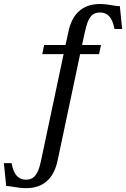

<svg xmlns="http://www.w3.org/2000/svg" viewBox="-134 -747 641 975"><path d="M158.7 67.4Q151.9 99.6 139.2 125.7Q126.5 151.9 106.9 170.2Q87.4 188.5 60.5 198.5Q33.7 208.5 -1.5 208.5Q-17.6 208.5 -31.5 206.8Q-45.4 205.1 -57.6 203.1Q-69.8 201.2 -80.8 199.5Q-91.8 197.8 -102.5 197.8L-114.3 81.5H-75.2Q-66.9 126.5 -48.6 146Q-30.3 165.5 -2.4 165.5Q13.7 165.5 25.6 159.9Q37.6 154.3 46.6 142.6Q55.7 130.9 62.5 112.3Q69.3 93.8 74.7 67.4L189 -472.2H80.6L90.3 -518.6H198.7L213.4 -585.9Q220.2 -618.2 232.9 -644Q245.6 -669.9 265.1 -688.2Q284.7 -706.5 311.5 -716.6Q338.4 -726.6 373.5 -726.6Q389.6 -726.6 403.6 -724.9Q417.5 -723.1 429.7 -721.2Q441.9 -719.2 452.9 -717.5Q463.9 -715.8 474.6 -715.8L486.3 -599.6H447.3Q439 -644.5 420.7 -664.1Q402.3 -683.6 374.5 -683.6Q358.4 -683.6 346.4 -678.2Q334.5 -672.9 325.4 -661.1Q316.4 -649.4 309.8 -630.9Q303.2 -612.3 297.4 -585.9L282.7 -518.6H378.9L369.1 -472.2H272.9Z"/></svg>

Font: Arian AMU Serif
Style: Regular
Weight: 400
Designer: Ruben Hakobyan (Tarumian)
Foundry: Ruben Hakobyan (Tarumian)
Version: Version 1.002